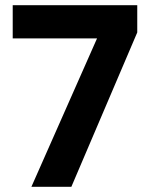

<svg xmlns="http://www.w3.org/2000/svg" viewBox="-20 -720 577 740"><path d="M101 0 354 -572H29V-700H509V-595L255 0Z"/></svg>

Font: DM Sans 17pt Black
Style: Regular
Weight: 900
Version: Version 4.004;gftools[0.9.30]